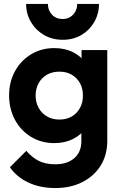

<svg xmlns="http://www.w3.org/2000/svg" viewBox="-20 -736 619 970"><path d="M260 214Q183 214 124 186.5Q65 159 30 109L113 26Q141 59 175.5 76.5Q210 94 259 94Q320 94 355.5 63Q391 32 391 -23V-144L413 -250L392 -356V-483H522V-25Q522 47 488.5 100.5Q455 154 396 184Q337 214 260 214ZM254 -13Q189 -13 137 -44.5Q85 -76 55.5 -131Q26 -186 26 -254Q26 -322 55.5 -376Q85 -430 137 -461.5Q189 -493 254 -493Q308 -493 349.5 -472Q391 -451 415 -414.5Q439 -378 441 -329V-177Q439 -129 414.5 -91.5Q390 -54 348.5 -33.5Q307 -13 254 -13ZM280 -132Q316 -132 342.5 -147.5Q369 -163 384 -190.5Q399 -218 399 -253Q399 -289 384 -316Q369 -343 342.5 -358.5Q316 -374 280 -374Q244 -374 217 -358.5Q190 -343 175 -315.5Q160 -288 160 -253Q160 -219 175 -191.5Q190 -164 217 -148Q244 -132 280 -132ZM480 -716Q480 -666 456 -624.5Q432 -583 391 -559Q350 -535 297 -535Q244 -535 202.5 -559Q161 -583 136.5 -624.5Q112 -666 112 -716H222Q222 -684 242.5 -662Q263 -640 297 -640Q318 -640 334.5 -650Q351 -660 360.5 -677.5Q370 -695 370 -716Z"/></svg>

Font: Outfit Thin SemiBold
Style: Regular
Weight: 600
Version: Version 1.100;gftools[0.9.27]